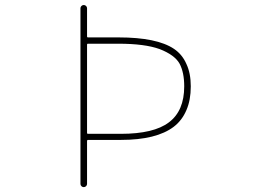

<svg xmlns="http://www.w3.org/2000/svg" viewBox="-20 -773 1040 770"><path d="M302.7 -35.2V-740.2Q302.7 -745.1 306.6 -749Q310.5 -752.9 315.9 -752.9Q321.3 -752.9 325.2 -749Q329.1 -745.1 329.1 -740.2V-627Q329.1 -623 333 -623H455.1Q609.4 -623 677.7 -577.1Q710.9 -554.7 727.5 -516.6Q745.1 -479.5 745.1 -426.8Q745.1 -371.1 727.5 -331.1Q710 -290 676.8 -264.6Q607.4 -211.9 464.8 -211.9H333Q329.1 -211.9 329.1 -207V-35.2Q329.1 -30.3 325.2 -26.4Q321.3 -22.5 315.9 -22.5Q310.5 -22.5 306.6 -26.4Q302.7 -30.3 302.7 -35.2ZM329.1 -240.2Q329.1 -236.3 333 -236.3H464.8Q596.7 -236.3 657.2 -282.2Q718.8 -328.1 718.8 -426.8Q718.8 -482.4 700.2 -517.6Q680.7 -552.7 620.1 -576.2Q560.5 -597.7 455.1 -597.7H333Q329.1 -597.7 329.1 -593.8Z"/></svg>

Font: Rounded-L Mgen+ 2m thin
Style: Regular
Weight: 100
Designer: [Source Han Sans]
Ryoko NISHIZUKA  (kana & ideographs); Paul D. Hunt (Latin, Greek & Cyrillic); Wenlong ZHANG  (bopomofo
Version: Version 1.059.20150602